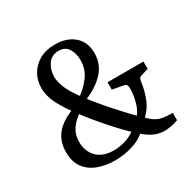

<svg xmlns="http://www.w3.org/2000/svg" viewBox="-134 -714 865 861"><g transform="rotate(-30 298.5 -284.0)"><path d="M521 -263Q511 -260 508.5 -255Q506 -250 504 -240Q498 -193 480.5 -151.5Q463 -110 421 -76L403 -57Q369 -21 322 -6Q275 9 229 9Q181 9 141 -5.5Q101 -20 77.5 -51.5Q54 -83 54 -133Q54 -169 66 -195.5Q78 -222 98.5 -240.5Q119 -259 143 -271Q167 -283 189 -291L225 -314Q265 -342 291 -377.5Q317 -413 317 -459Q317 -493 301.5 -518.5Q286 -544 252 -544Q215 -544 196 -516Q177 -488 177 -452Q177 -428 190 -395Q203 -362 245 -306Q270 -273 302.5 -235Q335 -197 368.5 -161Q402 -125 430 -98Q453 -75 469.5 -64.5Q486 -54 505.5 -50.5Q525 -47 557 -47V-9Q542 -3 522.5 1Q503 5 484 5Q454 5 425 -10Q396 -25 356 -64Q326 -92 294 -127.5Q262 -163 233 -198Q204 -233 185 -259Q146 -310 124 -352.5Q102 -395 102 -438Q102 -476 120 -507.5Q138 -539 171.5 -558Q205 -577 252 -577Q312 -577 349.5 -545Q387 -513 387 -455Q387 -397 348 -356Q309 -315 242 -289L214 -272Q194 -256 174 -239Q154 -222 141 -199Q128 -176 128 -143Q128 -94 158.5 -63.5Q189 -33 245 -33Q280 -33 313.5 -45Q347 -57 374 -83L397 -100Q425 -128 435.5 -166.5Q446 -205 446 -240Q446 -246 443.5 -253.5Q441 -261 430 -263L372 -274V-312H558V-274Z"/></g></svg>

Font: Rasa
Style: Regular
Weight: 400
Designer: Anna Giedrys (Yrsa+Rasa design), David Brezina (Yrsa art-direction, Rasa art-direction, design)
Foundry: Rosetta Type Foundry
Version: Version 2.004